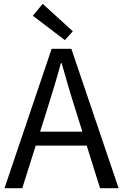

<svg xmlns="http://www.w3.org/2000/svg" viewBox="-20 -990 648 1010"><path d="M3.6 0 251.7 -733.4H355.3L604 0H506.2L377.9 -410.4Q358 -472.5 340.1 -533.4Q322.3 -594.3 304.2 -658H300.2Q282.9 -593.9 264.6 -533.2Q246.2 -472.5 226.7 -410.4L97.1 0ZM133.1 -224.1V-297.4H471.2V-224.1ZM321.3 -779 152.7 -907.1 204.6 -969.7 363.1 -825.4Z"/></svg>

Font: Shanggu Sans SC VF
Style: Regular
Weight: 250
Designer: GuiWonder
Version: Version 1.021